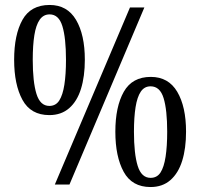

<svg xmlns="http://www.w3.org/2000/svg" viewBox="-20 -744 806 774"><path d="M201 0 504 -714H562L260 0ZM179 -280Q104 -280 70.5 -341.5Q37 -403 37 -503Q37 -604 70.5 -664Q104 -724 180 -724Q251 -724 286.5 -664Q322 -604 322 -503Q322 -436 306.5 -386Q291 -336 259 -308Q227 -280 179 -280ZM179 -317Q205 -317 219 -339Q233 -361 239.5 -402.5Q246 -444 246 -503Q246 -591 231.5 -638.5Q217 -686 180 -686Q155 -686 140 -664.5Q125 -643 118.5 -602Q112 -561 112 -503Q112 -414 127 -365.5Q142 -317 179 -317ZM587 10Q512 10 478.5 -51.5Q445 -113 445 -213Q445 -314 479 -374Q513 -434 588 -434Q659 -434 694.5 -374Q730 -314 730 -213Q730 -146 714.5 -96Q699 -46 667 -18Q635 10 587 10ZM587 -27Q613 -27 627 -48.5Q641 -70 647.5 -112Q654 -154 654 -213Q654 -301 639.5 -348.5Q625 -396 587 -396Q562 -396 547.5 -374.5Q533 -353 526.5 -312Q520 -271 520 -213Q520 -124 535 -75.5Q550 -27 587 -27Z"/></svg>

Font: Noto Serif Condensed
Style: Regular
Weight: 400
Width: 3
Designer: Monotype Design Team
Foundry: Monotype Imaging Inc.
Version: Version 2.015